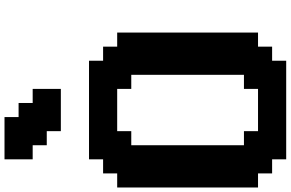

<svg xmlns="http://www.w3.org/2000/svg" viewBox="-239 -1051 1290 852"><g transform="rotate(-90 406.0 -625.0)"><path d="M125 0H562.5V-62.5H625V-125H687.5V-750H625V-812.5H562.5V-875H125V-812.5H62.5V-750H0V-125H62.5V-62.5H125ZM437.5 -125H250V-187.5H187.5V-687.5H250V-750H437.5V-687.5H500V-187.5H437.5ZM250 -1000H437.5V-1125H375V-1187.5H312.5V-1250H125V-1125H187.5V-1062.5H250Z"/></g></svg>

Font: Faithful 32x
Style: Semibold
Weight: 400
Foundry: Faithful Resource Pack
Version: Version 1.0; January 27, 2023